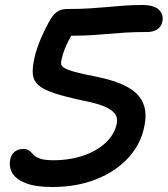

<svg xmlns="http://www.w3.org/2000/svg" viewBox="-20 -736 671 768"><path d="M189 12Q123 12 84 -3Q45 -18 30 -42.5Q15 -67 21 -98Q25 -118 38.5 -129Q52 -140 72 -140Q89 -140 97 -133.5Q105 -127 113.5 -117.5Q122 -108 140 -101.5Q158 -95 195 -95Q239 -95 281 -104.5Q323 -114 358 -133Q393 -152 416.5 -179.5Q440 -207 447 -241Q452 -266 438 -283Q424 -300 393 -312Q362 -324 315 -333Q240 -349 196.5 -363.5Q153 -378 133.5 -395.5Q114 -413 111.5 -437.5Q109 -462 116 -496Q121 -523 134.5 -559.5Q148 -596 173 -643Q188 -673 205 -686.5Q222 -700 247 -700Q300 -700 339 -702.5Q378 -705 411 -708Q444 -711 476.5 -713.5Q509 -716 549 -716Q598 -716 617 -695.5Q636 -675 629 -648Q625 -629 609 -618.5Q593 -608 570 -608Q520 -608 480 -605.5Q440 -603 401.5 -599.5Q363 -596 319 -594Q294 -593 265 -593Q252 -570 244 -552Q230 -519 226 -496Q223 -486 225 -478Q227 -470 239.5 -463Q252 -456 280.5 -448Q309 -440 362 -430Q431 -416 473 -396.5Q515 -377 535.5 -351.5Q556 -326 560.5 -295.5Q565 -265 557 -229Q543 -159 493 -104.5Q443 -50 365 -19Q287 12 189 12Z"/></svg>

Font: Shantell Sans Light Medium
Style: Italic
Weight: 500
Italic angle: -11°
Version: Version 1.011;[c5ecc13dd]